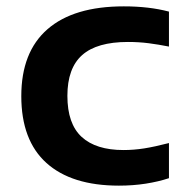

<svg xmlns="http://www.w3.org/2000/svg" viewBox="-20 -574 582 604"><path d="M354 10Q205.5 10 126.2 -61.2Q47 -132.5 47 -271.5Q47 -410.5 129.5 -482.2Q212 -554 369.5 -554Q449 -554 511.5 -537.5V-427.5Q478.5 -434 447.8 -438Q417 -442 382.5 -442Q285 -442 238.5 -400.8Q192 -359.5 192 -272.5Q192 -184.5 237 -143.2Q282 -102 368.5 -102Q401 -102 434 -107.2Q467 -112.5 511.5 -124V-13.5Q478.5 -2.5 438.2 3.8Q398 10 354 10Z"/></svg>

Font: Encode Sans Exp SmBold
Style: Regular
Weight: 600
Width: 7
Designer: Multiple Designers
Foundry: Impallari Type
Version: Version 3.002; ttfautohint (v1.8.3) -l 8 -r 50 -G 200 -x 14 